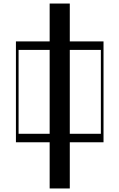

<svg xmlns="http://www.w3.org/2000/svg" viewBox="-20 -804 675 1085"><path d="M374.4 -784V-570H565V0H374.4V261H260.6V0H70V-570H260.6V-784ZM260.6 -48V-522H85V-48ZM550 -48V-522H374.4V-48Z"/></svg>

Font: Facade Sud
Style: Regular
Weight: 100
Designer: Éléonore Fines
Foundry: Velvetyne Type Foundry
Version: Version 1.001;Glyphs 3.2 (3202)